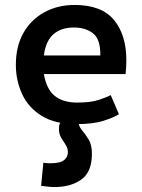

<svg xmlns="http://www.w3.org/2000/svg" viewBox="-20 -491 572 775"><path d="M288 10Q202 10 148 -23.5Q94 -57 69 -112Q44 -167 44 -229Q44 -304 74.5 -358Q105 -412 159 -441.5Q213 -471 281 -471Q390 -471 440 -410.5Q490 -350 490 -248Q490 -221 487 -192H157Q168 -130 201.5 -103.5Q235 -77 291 -77Q345 -77 376 -87Q407 -97 427 -107L460 -30Q440 -17 398 -3.5Q356 10 288 10ZM157 -267H385Q386 -332 356 -356Q326 -380 278 -380Q228 -380 196.5 -353.5Q165 -327 157 -267ZM200 264Q185 264 170 262Q155 260 146 259L155 166Q169 168 183 168Q223 168 238.5 155.5Q254 143 254 123Q254 107 245 93.5Q236 80 227 65Q218 50 218 30Q218 13 221.5 7.5Q225 2 226 0L254 -6L297 0Q297 18 310.5 34Q324 50 337.5 71.5Q351 93 351 130Q351 203 308.5 233.5Q266 264 200 264Z"/></svg>

Font: Alata
Style: Regular
Weight: 400
Designer: Spyros Zevelakis, Eben Sorkin
Foundry: Spyros Zevelakis
Version: Version 1.005; ttfautohint (v1.8.4.7-5d5b)